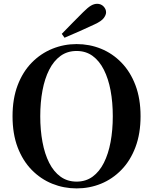

<svg xmlns="http://www.w3.org/2000/svg" viewBox="-20 -997 825 1035"><path d="M313 -814.5Q343.2 -844.9 372.5 -875.4Q401.8 -905.8 429 -932.2Q453.5 -956.6 470.3 -966.6Q487.2 -976.5 503.8 -976.5Q524.5 -976.5 538.2 -962.3Q551.8 -948.1 551.8 -930.5Q551.8 -916.4 539.2 -899.5Q526.6 -882.7 490.3 -865.9Q450.2 -846.9 409.6 -829Q368.9 -811.1 327.9 -793.6ZM392.9 18.6Q324.2 18.6 261.8 -6.5Q199.5 -31.6 151.1 -81Q102.7 -130.4 75.1 -202.8Q47.6 -275.2 47.6 -370.5Q47.6 -464.8 75.1 -537.3Q102.7 -609.9 151.1 -659.3Q199.5 -708.6 261.8 -734Q324.2 -759.4 392.9 -759.4Q462.5 -759.4 524.4 -734.3Q586.3 -709.2 634.4 -659.8Q682.6 -610.4 710.1 -537.9Q737.7 -465.3 737.7 -370.5Q737.7 -276.2 710.1 -203.4Q682.6 -130.6 634.4 -81.3Q586.3 -31.9 524.4 -6.6Q462.5 18.6 392.9 18.6ZM392.9 -18Q442.6 -18 479.3 -44.8Q515.9 -71.5 540 -119.4Q564.1 -167.3 576.1 -231.5Q588 -295.6 588 -370.5Q588 -445.3 576.1 -509.2Q564.1 -573 540 -620.8Q515.9 -668.7 479.3 -695.5Q442.6 -722.2 392.9 -722.2Q343.1 -722.2 306.2 -695.5Q269.3 -668.7 245.1 -620.8Q220.9 -573 209 -509.2Q197 -445.3 197 -370.5Q197 -295.6 209 -231.5Q220.9 -167.3 245.1 -119.4Q269.3 -71.5 306.2 -44.8Q343.1 -18 392.9 -18Z"/></svg>

Font: Noto Serif JP
Style: Regular
Weight: 200
Designer: Ryoko NISHIZUKA 西塚涼子 (kana & ideographs); Frank Grießhammer (Latin, Greek & Cyrillic); Wenlong ZHANG 张文龙 (bopomofo); San
Foundry: Adobe
Version: Version 2.001;hotconv 1.1.0;makeotfexe 2.6.0